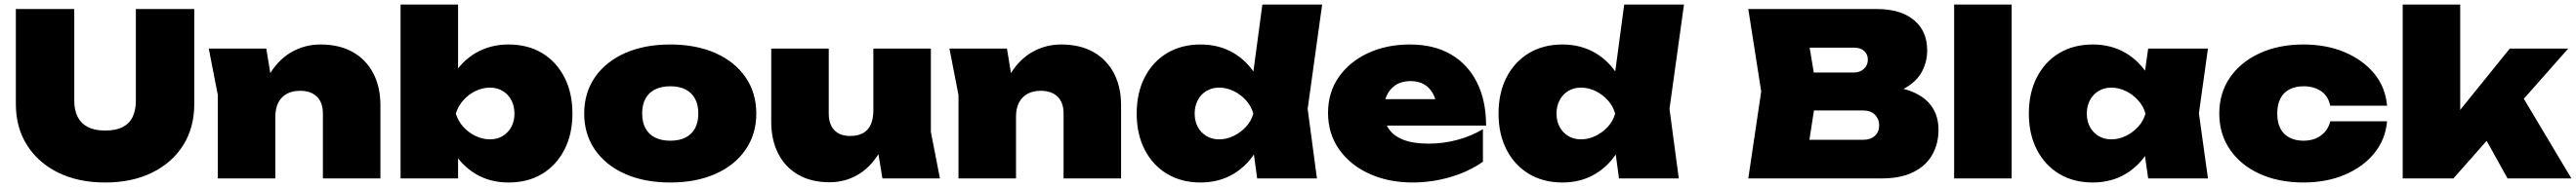

<svg xmlns="http://www.w3.org/2000/svg" viewBox="-20 -790 11376 828"><path d="M308 -344Q308 -303 322.5 -273.5Q337 -244 367 -228Q397 -212 444 -212Q492 -212 522 -227.5Q552 -243 566 -273Q580 -303 580 -344V-750H838V-330Q838 -225 789 -147Q740 -69 651.5 -25.5Q563 18 444 18Q326 18 237.5 -25.5Q149 -69 99.5 -147Q50 -225 50 -330V-750H308Z M902 -575H1156L1196 -330V0H942V-369ZM1395 -593Q1479 -593 1538 -559.5Q1597 -526 1628.5 -465.5Q1660 -405 1660 -324V0H1406V-288Q1406 -336 1379.5 -362Q1353 -388 1305 -388Q1271 -388 1246.5 -374.5Q1222 -361 1209 -335.5Q1196 -310 1196 -274L1121 -312Q1135 -406 1175 -468.5Q1215 -531 1272 -562Q1329 -593 1395 -593Z M1749 -770H2003V-428L1972 -365V-195L2003 -140V0H1749ZM1928 -287Q1938 -381 1977.5 -449.5Q2017 -518 2081 -555.5Q2145 -593 2226 -593Q2311 -593 2374 -555Q2437 -517 2472.5 -448Q2508 -379 2508 -287Q2508 -196 2472.5 -127Q2437 -58 2374 -20Q2311 18 2226 18Q2144 18 2080.5 -20Q2017 -58 1978 -126.5Q1939 -195 1928 -287ZM2252 -287Q2252 -320 2238.5 -346Q2225 -372 2200.5 -387Q2176 -402 2144 -402Q2111 -402 2080 -387Q2049 -372 2026 -346Q2003 -320 1993 -287Q2003 -254 2026 -228.5Q2049 -203 2080 -188Q2111 -173 2144 -173Q2176 -173 2200.5 -188Q2225 -203 2238.5 -228.5Q2252 -254 2252 -287Z M2940 18Q2826 18 2740.5 -20Q2655 -58 2607.5 -127Q2560 -196 2560 -287Q2560 -379 2607.5 -448Q2655 -517 2740.5 -555Q2826 -593 2940 -593Q3054 -593 3139.5 -555Q3225 -517 3272.5 -448Q3320 -379 3320 -287Q3320 -196 3272.5 -127Q3225 -58 3139.5 -20Q3054 18 2940 18ZM2940 -167Q2980 -167 3007.5 -181Q3035 -195 3049.5 -222Q3064 -249 3064 -287Q3064 -326 3049.5 -353Q3035 -380 3007.5 -394Q2980 -408 2940 -408Q2901 -408 2873 -394Q2845 -380 2830.5 -353Q2816 -326 2816 -288Q2816 -249 2830.5 -222Q2845 -195 2873 -181Q2901 -167 2940 -167Z M3644 17Q3563 17 3505 -16.5Q3447 -50 3416.5 -110.5Q3386 -171 3386 -251V-575H3640V-287Q3640 -240 3664.5 -214Q3689 -188 3734 -188Q3769 -188 3791.5 -200.5Q3814 -213 3825.5 -238.5Q3837 -264 3837 -301L3912 -263Q3899 -170 3859.5 -107.5Q3820 -45 3764.5 -14Q3709 17 3644 17ZM3877 0 3837 -245V-575H4091V-206L4131 0Z M4173 -575H4427L4467 -330V0H4213V-369ZM4666 -593Q4750 -593 4809 -559.5Q4868 -526 4899.5 -465.5Q4931 -405 4931 -324V0H4677V-288Q4677 -336 4650.5 -362Q4624 -388 4576 -388Q4542 -388 4517.5 -374.5Q4493 -361 4480 -335.5Q4467 -310 4467 -274L4392 -312Q4406 -406 4446 -468.5Q4486 -531 4543 -562Q4600 -593 4666 -593Z M5532 0 5503 -214 5542 -285 5503 -381 5555 -770H5819L5755 -308L5796 0ZM5580 -287Q5570 -195 5530.5 -126.5Q5491 -58 5427.5 -20Q5364 18 5282 18Q5198 18 5134.5 -20Q5071 -58 5035.5 -127Q5000 -196 5000 -287Q5000 -379 5035.5 -448Q5071 -517 5134.5 -555Q5198 -593 5282 -593Q5364 -593 5427.5 -555.5Q5491 -518 5531 -449.5Q5571 -381 5580 -287ZM5256 -287Q5256 -254 5269.5 -228.5Q5283 -203 5307.5 -188Q5332 -173 5364 -173Q5397 -173 5428 -188Q5459 -203 5482.5 -228.5Q5506 -254 5515 -287Q5506 -320 5482.5 -346Q5459 -372 5428 -387Q5397 -402 5364 -402Q5332 -402 5307.5 -387Q5283 -372 5269.5 -346Q5256 -320 5256 -287Z M6219 18Q6112 18 6027.5 -20.5Q5943 -59 5894 -128.5Q5845 -198 5845 -290Q5845 -381 5892.5 -449Q5940 -517 6022 -555Q6104 -593 6206 -593Q6313 -593 6388 -549Q6463 -505 6503 -424.5Q6543 -344 6543 -234H6053V-351H6395L6327 -313Q6322 -352 6307 -378Q6292 -404 6267.5 -417.5Q6243 -431 6209 -431Q6171 -431 6144.5 -414Q6118 -397 6104.5 -367.5Q6091 -338 6091 -301Q6091 -253 6112.5 -220.5Q6134 -188 6178 -171Q6222 -154 6289 -154Q6354 -154 6415.5 -170.5Q6477 -187 6529 -218V-74Q6465 -29 6383.5 -5.5Q6302 18 6219 18Z M7130 0 7101 -214 7140 -285 7101 -381 7153 -770H7417L7353 -308L7394 0ZM7178 -287Q7168 -195 7128.5 -126.5Q7089 -58 7025.5 -20Q6962 18 6880 18Q6796 18 6732.5 -20Q6669 -58 6633.5 -127Q6598 -196 6598 -287Q6598 -379 6633.5 -448Q6669 -517 6732.5 -555Q6796 -593 6880 -593Q6962 -593 7025.5 -555.5Q7089 -518 7129 -449.5Q7169 -381 7178 -287ZM6854 -287Q6854 -254 6867.5 -228.5Q6881 -203 6905.5 -188Q6930 -173 6962 -173Q6995 -173 7026 -188Q7057 -203 7080.5 -228.5Q7104 -254 7113 -287Q7104 -320 7080.5 -346Q7057 -372 7026 -387Q6995 -402 6962 -402Q6930 -402 6905.5 -387Q6881 -372 6867.5 -346Q6854 -320 6854 -287Z M8265 -364 8285 -410Q8370 -407 8427 -383Q8484 -359 8512.5 -316.5Q8541 -274 8541 -215Q8541 -154 8513.5 -105Q8486 -56 8430 -28Q8374 0 8290 0H7701L7758 -385L7701 -750H8269Q8373 -750 8432 -701.5Q8491 -653 8491 -567Q8491 -518 8469 -475Q8447 -432 8397.5 -402.5Q8348 -373 8265 -364ZM7953 -56 7855 -171H8208Q8241 -171 8260 -188.5Q8279 -206 8279 -236Q8279 -263 8260.5 -282Q8242 -301 8206 -301H7910V-469H8168Q8194 -469 8211.5 -485Q8229 -501 8229 -526Q8229 -549 8213 -564Q8197 -579 8168 -579H7856L7953 -694L8004 -385Z M8610 -770H8864V0H8610Z M9467 0 9438 -203 9467 -287 9438 -370 9467 -575H9731L9691 -288L9731 0ZM9520 -287Q9510 -195 9470.5 -126.5Q9431 -58 9367.5 -20Q9304 18 9222 18Q9138 18 9074.5 -20Q9011 -58 8975.5 -127Q8940 -196 8940 -287Q8940 -379 8975.5 -448Q9011 -517 9074.5 -555Q9138 -593 9222 -593Q9304 -593 9367.5 -555.5Q9431 -518 9471 -449.5Q9511 -381 9520 -287ZM9196 -287Q9196 -254 9209.5 -228.5Q9223 -203 9247.5 -188Q9272 -173 9304 -173Q9337 -173 9368 -188Q9399 -203 9422.5 -228.5Q9446 -254 9455 -287Q9446 -320 9422.5 -346Q9399 -372 9368 -387Q9337 -402 9304 -402Q9272 -402 9247.5 -387Q9223 -372 9209.5 -346Q9196 -320 9196 -287Z M10522 -253Q10515 -172 10465 -111Q10415 -50 10334.5 -16Q10254 18 10153 18Q10043 18 9959 -20.5Q9875 -59 9828 -128Q9781 -197 9781 -287Q9781 -378 9828 -446.5Q9875 -515 9959 -554Q10043 -593 10153 -593Q10254 -593 10334.5 -559Q10415 -525 10465 -464.5Q10515 -404 10522 -322H10271Q10262 -365 10230.5 -386.5Q10199 -408 10153 -408Q10118 -408 10091.5 -394.5Q10065 -381 10051 -354Q10037 -327 10037 -287Q10037 -247 10051 -220.5Q10065 -194 10091.5 -180.5Q10118 -167 10153 -167Q10199 -167 10230.5 -190.5Q10262 -214 10271 -253Z M10845 -197 10777 -219 11064 -575H11322L10815 0H10591V-770H10845ZM10900 -278 11096 -403 11336 0H11054Z"/></svg>

Font: Unbounded Black
Style: Regular
Weight: 900
Designer: Luke Prowse, Jean-Baptiste Morizot, Fátima Lázaro, Florian Runge
Foundry: NaN
Version: Version 1.701;gftools[0.9.28.dev5+ged2979d]